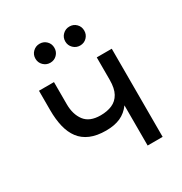

<svg xmlns="http://www.w3.org/2000/svg" viewBox="-167 -839 916 964"><g transform="rotate(-30 291.0 -357.0)"><path d="M412 0V-233Q388 -200 353.5 -184.5Q319 -169 270 -169Q216.5 -169 179.5 -184.8Q142.5 -200.5 120 -230.2Q97.5 -260 87.2 -302.5Q77 -345 77 -398V-511H164V-383Q164 -324 192.2 -286.5Q220.5 -249 284 -249Q322.5 -249 351.2 -261.5Q380 -274 396 -302.8Q412 -331.5 412 -381V-511H499V0ZM370 -604Q347.5 -604 331.2 -620Q315 -636 315 -659Q315 -682.5 331.2 -698.2Q347.5 -714 370 -714Q393.5 -714 409.2 -698.2Q425 -682.5 425 -659Q425 -636 409.2 -620Q393.5 -604 370 -604ZM197 -604Q174.5 -604 158.2 -620Q142 -636 142 -659Q142 -682.5 158.2 -698.2Q174.5 -714 197 -714Q220.5 -714 236.2 -698.2Q252 -682.5 252 -659Q252 -636 236.2 -620Q220.5 -604 197 -604Z"/></g></svg>

Font: Undotted
Style: Regular
Weight: 400
Designer: Delve Withrington, Dave Bailey, Thomas Jockin
Foundry: Delve Fonts LLC
Version: Version 4.000